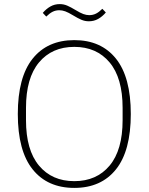

<svg xmlns="http://www.w3.org/2000/svg" viewBox="-20 -906 726 938"><path d="M343 12Q212 12 139.5 -78.5Q67 -169 67 -349Q67 -529 139.5 -619.5Q212 -710 343 -710Q474 -710 546.5 -619.5Q619 -529 619 -349Q619 -169 546.5 -78.5Q474 12 343 12ZM343 -21Q452 -21 515.5 -97Q579 -173 579 -319V-379Q579 -525 515.5 -601Q452 -677 343 -677Q234 -677 170.5 -601Q107 -525 107 -379V-319Q107 -173 170.5 -97Q234 -21 343 -21ZM414 -802Q395 -802 377.5 -809.5Q360 -817 337 -831Q314 -845 299 -850.5Q284 -856 270 -856Q252 -856 237 -848.5Q222 -841 206 -825L189 -843Q206 -863 226.5 -874.5Q247 -886 272 -886Q291 -886 308.5 -878.5Q326 -871 349 -857Q372 -843 387 -837.5Q402 -832 416 -832Q434 -832 449 -839.5Q464 -847 480 -863L497 -845Q480 -825 459.5 -813.5Q439 -802 414 -802Z"/></svg>

Font: IBM Plex Sans Arabic ExtraLight
Style: Regular
Weight: 200
Designer: Mike Abbink, Paul van der Laan, Pieter van Rosmalen, Wael Morcos, Khajak Apelian
Foundry: Bold Monday
Version: Version 1.1